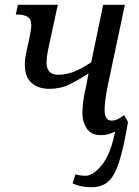

<svg xmlns="http://www.w3.org/2000/svg" viewBox="-20 -556 584 804"><path d="M363 228Q338 228 318.5 223.5Q299 219 284 212L296 174Q317 180 338 180Q370 180 406 135.5Q442 91 459 8L463 -5Q450 1 435 5.5Q420 10 403 10Q361 10 343 -18.5Q325 -47 325 -81Q325 -101 328 -127.5Q331 -154 339 -187L351 -249Q307 -220 270 -202Q233 -184 186 -184Q141 -184 112.5 -208.5Q84 -233 84 -286Q84 -309 89.5 -333.5Q95 -358 102 -391Q106 -413 108.5 -426Q111 -439 111 -450Q111 -478 94 -486.5Q77 -495 54 -495H46L55 -536H222L188 -378Q181 -347 178 -329Q175 -311 175 -294Q175 -243 223 -243Q256 -243 287.5 -255Q319 -267 362 -295L412 -536H503L433 -206Q425 -168 421.5 -141.5Q418 -115 418 -96Q418 -51 447 -51Q460 -51 472 -56.5Q484 -62 500 -74L516 -45Q498 62 479 121.5Q460 181 433 204.5Q406 228 363 228Z"/></svg>

Font: Noto Serif Condensed
Style: Italic
Weight: 400
Width: 3
Italic angle: -12°
Designer: Monotype Design Team
Foundry: Monotype Imaging Inc.
Version: Version 2.014; ttfautohint (v1.8.4.7-5d5b)